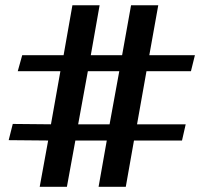

<svg xmlns="http://www.w3.org/2000/svg" viewBox="-20 -714 779 734"><path d="M585 -693.8 550.8 -502.9H725.1L710 -441.9H540L503.9 -238.8H689.9L675.8 -176.8H492.2L460.9 0H356.9L388.2 -176.8H268.1L235.8 0H131.8L164.1 -176.8L13.2 -178.2L28.8 -240.2L174.8 -238.8L210.9 -441.9H47.9L64.9 -502.9H223.1L256.8 -693.8H360.8L327.1 -502.9H446.8L481 -693.8ZM398.9 -238.8 436 -441.9H315.9L278.8 -238.8Z"/></svg>

Font: SimahzazaarabicW05-Bold
Style: Regular
Weight: 700
Designer: Ahmed zaza
Foundry: Ahmed zaza
Version: Version 1.001